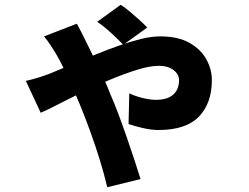

<svg xmlns="http://www.w3.org/2000/svg" viewBox="-20 -689 1040 802"><path d="M495 -502Q473 -525 443.5 -552Q414 -579 386 -598L484 -669Q499 -660 520.5 -642Q542 -624 562.5 -605.5Q583 -587 595 -574ZM301 -590Q309 -575 318.5 -557Q328 -539 333 -528Q347 -500 367.5 -458Q388 -416 408.5 -372Q429 -328 442 -293Q456 -262 473.5 -215.5Q491 -169 508.5 -118.5Q526 -68 541.5 -21Q557 26 567 59L428 93Q416 41 397.5 -19Q379 -79 358 -137Q337 -195 319 -239Q304 -276 286 -317.5Q268 -359 249 -398Q230 -437 214 -464Q205 -479 192 -499Q179 -519 164 -537ZM88 -351Q119 -358 145.5 -366.5Q172 -375 182 -379Q229 -398 279.5 -419.5Q330 -441 380 -461.5Q430 -482 478.5 -499Q527 -516 570 -526.5Q613 -537 649 -537Q724 -537 771.5 -510Q819 -483 842 -441Q865 -399 865 -355Q865 -258 811 -202Q757 -146 642 -146Q611 -146 575 -154.5Q539 -163 517 -171L520 -299Q548 -286 578.5 -279Q609 -272 632 -272Q663 -272 684.5 -281.5Q706 -291 717 -310Q728 -329 728 -354Q728 -370 718 -383.5Q708 -397 689.5 -405.5Q671 -414 643 -414Q605 -414 551 -397Q497 -380 436 -354.5Q375 -329 318 -301Q261 -273 216.5 -250Q172 -227 150 -218Z"/></svg>

Font: Noto Sans TC ExtraBold
Style: Regular
Weight: 800
Designer: Ryoko NISHIZUKA  (kana, bopomofo & ideographs); Paul D. Hunt (Latin, Greek & Cyrillic); Sandoll Communications , Soo-you
Foundry: Adobe
Version: Version 2.004-H2;hotconv 1.0.118;makeotfexe 2.5.65603